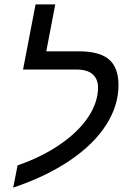

<svg xmlns="http://www.w3.org/2000/svg" viewBox="-20 -833 570 875"><path d="M426.8 -434.1Q426.8 -472.2 402.6 -494.1Q378.4 -516.1 328.1 -516.1H85L142.1 -813H231.9L190.9 -599.1H338.9Q434.1 -599.1 477.1 -561.8Q520 -524.4 520 -444.8Q520 -351.6 463.4 -263.2Q406.7 -174.8 297.9 -101.3Q189 -27.8 40 22L60.1 -79.1Q172.9 -118.7 255.9 -176.3Q338.9 -233.9 382.8 -300.8Q426.8 -367.7 426.8 -434.1Z"/></svg>

Font: Liberation Sans
Style: Italic
Weight: 400
Italic angle: -12°
Designer: Steve Matteson
Foundry: Ascender Corporation
Version: Version 2.1.5